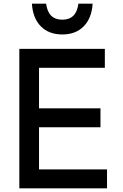

<svg xmlns="http://www.w3.org/2000/svg" viewBox="-20 -1033 673 1053"><path d="M86 -765H555V-661H194V-439H531V-335H194V-104H567V0H86ZM322 -844Q248 -844 204 -888.5Q160 -933 155 -1013H233Q244 -925 322 -925Q399 -925 410 -1013H488Q483 -933 439 -888.5Q395 -844 322 -844Z"/></svg>

Font: Application Medium
Style: Regular
Weight: 500
Designer: Wei Huang
Foundry: Wei Huang
Version: Version 0.012